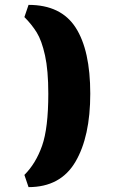

<svg xmlns="http://www.w3.org/2000/svg" viewBox="-20 -687 470 787"><path d="M80 30Q127 -17 152.5 -89.5Q178 -162 178 -303Q178 -399 164.5 -460Q151 -521 130.5 -554Q110 -587 80 -617L97 -667Q230 -667 290 -574Q350 -481 350 -303Q350 -127 289 -23.5Q228 80 97 80Z"/></svg>

Font: Gold Bold
Style: Regular
Weight: 400
Designer: jaiki
Version: Version 1.000